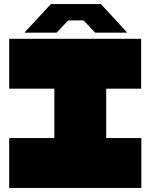

<svg xmlns="http://www.w3.org/2000/svg" viewBox="-20 -920 737 940"><path d="M246 0V-486L448 -730H500V-244L298 0ZM25 0V-244H246V0ZM298 0 500 -244H672V0ZM25 -486V-730H448L246 -486ZM500 -486V-730H671V-486ZM155 -820 229 -900H474L548 -820ZM101 -760V-762L155 -820H314L257 -760ZM446 -760 389 -820H548L602 -761V-760Z"/></svg>

Font: Foldit Black
Style: Regular
Weight: 900
Version: Version 1.003